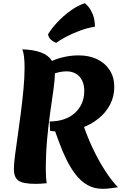

<svg xmlns="http://www.w3.org/2000/svg" viewBox="-20 -1135 775 1203"><path d="M493 -381Q519 -296 557.5 -213.5Q596 -131 639 -65Q682 1 719 38Q690 43 665.5 45.5Q641 48 623 48Q569 48 527.5 24Q486 0 454 -41.5Q422 -83 396.5 -135Q371 -187 350 -244.5Q329 -302 309 -357ZM282 -741Q323 -764 373 -776Q423 -788 472 -788Q539 -788 589.5 -763.5Q640 -739 668 -694.5Q696 -650 696 -590Q696 -531 670 -480.5Q644 -430 597 -392Q550 -354 488 -332.5Q426 -311 354 -311Q336 -311 321 -312Q306 -313 294 -315L291 -374Q340 -374 380 -387.5Q420 -401 448.5 -426.5Q477 -452 492.5 -487Q508 -522 508 -565Q508 -603 494.5 -630.5Q481 -658 456 -673Q431 -688 396 -688Q374 -688 349 -682.5Q324 -677 298 -666ZM67 -76Q67 -107 74 -161.5Q81 -216 91 -284Q101 -352 110.5 -427Q120 -502 127 -575Q134 -648 134 -712Q134 -792 120 -826Q193 -823 237.5 -806Q282 -789 303 -757.5Q324 -726 324 -676Q324 -639 315.5 -577.5Q307 -516 295.5 -437Q284 -358 275.5 -265.5Q267 -173 267 -72Q267 -46 268.5 -24.5Q270 -3 273 13Q251 15 233.5 16Q216 17 203 17Q125 17 96 -3Q67 -23 67 -76ZM281 -920Q301 -954 338 -994Q375 -1034 421 -1067.5Q467 -1101 512 -1115Q522 -1107 536 -1090Q550 -1073 562 -1043.5Q574 -1014 575 -968Q526 -960 479.5 -942.5Q433 -925 395 -905Q357 -885 333 -867Q314 -872 299 -886.5Q284 -901 281 -920Z"/></svg>

Font: Merienda Black
Style: Regular
Weight: 900
Designer: Eduardo Rodriguez Tunni
Foundry: Eduardo Rodriguez Tunni
Version: Version 2.001